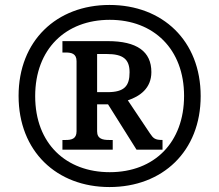

<svg xmlns="http://www.w3.org/2000/svg" viewBox="-20 -745 885 775"><path d="M422 10C636 10 790 -134 790 -357C790 -581 636 -725 422 -725C208 -725 55 -580 55 -358C55 -134 209 10 422 10ZM423 -50C248 -50 122 -164 122 -357C122 -547 245 -665 423 -665C601 -665 723 -546 723 -358C723 -171 604 -50 423 -50ZM232 -141H435V-180H421C395 -180 372 -184 372 -215V-324H416L531 -141H636V-180C606 -180 599 -186 585 -207L496 -340C544 -356 591 -388 591 -454C591 -537 533 -579 415 -579H232V-533H245C268 -533 289 -529 289 -498V-215C289 -184 268 -180 245 -180H232ZM414 -373H372V-527H411C477 -527 503 -506 503 -453C503 -398 482 -373 414 -373Z"/></svg>

Font: Noto Serif Thai Black
Style: Regular
Weight: 900
Designer: Monotype Design Team
Foundry: Monotype Imaging Inc.
Version: Version 2.002